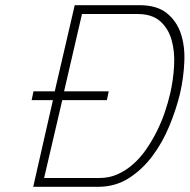

<svg xmlns="http://www.w3.org/2000/svg" viewBox="-20 -720 731 740"><path d="M109 -368H191L268 -700H518Q584 -700 622 -670Q660 -640 676.5 -592Q693 -544 690.5 -483Q688 -422 674 -360Q659 -298 632.5 -234Q606 -170 567 -118Q528 -66 476 -33Q424 0 358 0H108L184 -334H102ZM636 -360Q648 -412 651 -466.5Q654 -521 641.5 -565.5Q629 -610 597.5 -638Q566 -666 510 -666H296L227 -368H399L392 -334H220L150 -34H364Q401 -34 433.5 -48.5Q466 -63 493.5 -87.5Q521 -112 543.5 -144.5Q566 -177 584 -213Q602 -249 615 -287Q628 -325 636 -360Z"/></svg>

Font: Panefresco 1wt
Style: Italic
Weight: 250
Version: Version 1.000